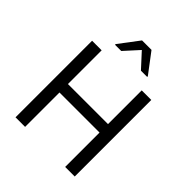

<svg xmlns="http://www.w3.org/2000/svg" viewBox="-244 -1067 1220 1220"><g transform="rotate(45 365.5 -457.0)"><path d="M100 0V-688H186V-385H546V-688H632V0H546V-309H186V0ZM221 -773V-779L323 -914H408L510 -779V-773H454L365 -870L277 -773Z"/></g></svg>

Font: Saira Thin
Style: Regular
Weight: 400
Version: Version 1.101